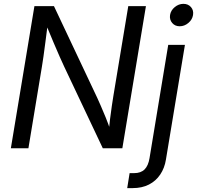

<svg xmlns="http://www.w3.org/2000/svg" viewBox="-20 -759 1009 983"><path d="M35.6 0 156.2 -727.5H256.3L478 -257.8Q484.9 -242.7 496.3 -216.6Q507.8 -190.4 521 -158Q534.2 -125.5 545.9 -90.8L536.1 -81.1Q539.1 -113.8 543.5 -149.9Q547.9 -186 552.7 -217.8Q557.6 -249.5 560.5 -268.1L636.7 -727.5H727.1L606.4 0H506.3L308.6 -418Q298.8 -439 285.4 -469Q272 -499 254.6 -540.3Q237.3 -581.5 214.4 -636.7L226.1 -649.9Q218.8 -591.8 212.9 -546.9Q207 -502 202.6 -470Q198.2 -438 194.8 -418.9L125.5 0ZM841.3 -529.3H926.8L829.6 57.6Q822.8 101.1 800.5 134.3Q778.3 167.5 742.7 185.8Q707 204.1 659.2 204.1H631.3L643.6 127.4H666.5Q701.2 127.4 720.2 108.4Q739.3 89.4 745.6 50.3ZM899.9 -624.5Q876 -624.5 861.6 -641.4Q847.2 -658.2 850.6 -682.1Q854.5 -706.1 874.8 -722.7Q895 -739.3 918.9 -739.3Q943.4 -739.3 957.8 -722.7Q972.2 -706.1 968.3 -682.1Q964.4 -658.2 944.3 -641.4Q924.3 -624.5 899.9 -624.5Z"/></svg>

Font: Inter 24pt
Style: Italic
Weight: 400
Italic angle: -9.3988°
Designer: Rasmus Andersson
Foundry: rsms
Version: Version 4.001;git-66647c0bb